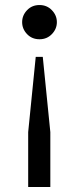

<svg xmlns="http://www.w3.org/2000/svg" viewBox="-20 -543 311 763"><path d="M92 200V-18L122 -317H150L180 -18V200ZM137 -387Q107 -387 87.5 -407.5Q68 -428 68 -455Q68 -482 87.5 -502.5Q107 -523 137 -523Q166.5 -523 186.2 -502.5Q206 -482 206 -455Q206 -428 186.2 -407.5Q166.5 -387 137 -387Z"/></svg>

Font: Overpass
Style: Regular
Weight: 400
Designer: Delve Withrington, Dave Bailey, Thomas Jockin
Foundry: Delve Fonts LLC
Version: Version 4.000